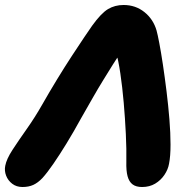

<svg xmlns="http://www.w3.org/2000/svg" viewBox="-38 -732 769 769"><path d="M52 17Q28 17 11 4Q-6 -9 -13.5 -28.5Q-21 -48 -17 -68Q-12 -95 12.5 -132.5Q37 -170 69.5 -216Q102 -262 131 -313Q160 -364 190.5 -414Q221 -464 249.5 -507.5Q278 -551 299.5 -583Q321 -615 331 -629Q367 -679 394.5 -695.5Q422 -712 457 -712Q505 -712 540.5 -683.5Q576 -655 589 -610Q593 -596 600 -559.5Q607 -523 614.5 -473Q622 -423 629 -366.5Q636 -310 640.5 -254.5Q645 -199 645 -152.5Q645 -106 639 -76Q635 -53 620.5 -31.5Q606 -10 583.5 3.5Q561 17 531 17Q507 17 493 6.5Q479 -4 473 -26Q467 -48 468 -84Q469 -133 466 -195.5Q463 -258 457.5 -321Q452 -384 444 -438Q436 -492 426 -525L442 -515Q430 -499 413.5 -472.5Q397 -446 376 -412Q355 -378 332.5 -338.5Q310 -299 286 -257Q257 -204 228.5 -157.5Q200 -111 175.5 -75.5Q151 -40 132 -19Q114 0 95.5 8.5Q77 17 52 17Z"/></svg>

Font: Shantell Sans ExtraBold
Style: Italic
Weight: 800
Italic angle: -11°
Designer: Stephen Nixon, Anya Danilova, Shantell Martin
Foundry: Arrow Type
Version: Version 1.011;[c5ecc13dd]